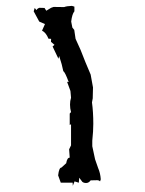

<svg xmlns="http://www.w3.org/2000/svg" viewBox="-20 -609 484 640"><path d="M173.8 -24.4Q176.8 -50.3 184.6 -50.3L200.7 -64.9Q203.6 -83.5 212.4 -83.5L210.4 -111.3L216.8 -124.5V-194.8L212.4 -192.4V-230.5L216.8 -235.4Q213.4 -247.6 213.4 -260.3Q213.4 -272.5 216.8 -283.2L214.8 -305.7L203.6 -336.4L209 -335.4Q197.3 -367.7 190.9 -372.1Q187 -393.1 177.2 -422.4L174.8 -413.1L155.3 -454.1L161.6 -459.5L149.9 -469.7L150.4 -479.5L141.6 -480Q133.3 -500.5 120.1 -506.8L129.9 -528.8L110.8 -537.1L92.3 -571.3L95.7 -582.5L101.6 -575.2Q103.5 -580.1 111.3 -583L128.4 -582.5L134.3 -573.2L150.4 -583L158.7 -585.9L193.8 -585.4Q202.6 -588.9 219.7 -589.4L228 -586.9V-571.3Q220.2 -562 217.3 -537.1L221.2 -517.1L227.5 -509.3L231.9 -479.5L248.5 -442.9Q264.2 -401.9 282.2 -360.4L290 -317.4L289.1 -281.2Q288.1 -274.9 286.6 -267.6Q291 -235.4 291 -196.3Q291 -171.9 287.6 -140.1V-121.6L296.9 -78.1L307.1 -48.8Q314.5 -32.2 315.9 -11.2L313.5 -4.4Q310.1 -8.3 303.7 -8.3L282.2 -7.8Q275.9 1 267.1 1Q259.3 1 254.4 -2.9L244.1 -16.6L242.7 0L228.5 -4.4L222.7 10.3L222.2 0H182.6Z"/></svg>

Font: Truetypewriter PolyglOTT
Style: Regular
Weight: 400
Designer: Sergey Beatoff a.k.a. Sam_T
Version: Version 3.76